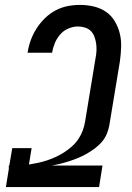

<svg xmlns="http://www.w3.org/2000/svg" viewBox="-20 -763 540 783"><path d="M4 0 16 -74V-88H18L30 -159H109L98 -92Q116 -95 135 -99Q154 -103 172 -109Q190 -115 207.5 -123Q225 -131 242 -142Q259 -153 274 -166.5Q289 -180 300 -196.5Q311 -213 317.5 -231Q324 -249 327 -267L370 -528Q373 -543 373.5 -557.5Q374 -572 372 -586Q370 -600 365 -613.5Q360 -627 350.5 -636.5Q341 -646 327 -650.5Q313 -655 298 -655Q279 -655 259.5 -647Q240 -639 226 -623Q212 -607 204 -588Q196 -569 193 -550L192 -548H92L93 -551Q97 -576 106 -600.5Q115 -625 129.5 -647.5Q144 -670 163.5 -689Q183 -708 206.5 -720.5Q230 -733 255.5 -738Q281 -743 306 -743Q335 -743 362.5 -736.5Q390 -730 412 -715Q434 -700 448 -676.5Q462 -653 468.5 -626.5Q475 -600 474 -571Q473 -542 469 -513L426 -253Q423 -235 415.5 -217Q408 -199 395.5 -184.5Q383 -170 367 -158Q351 -146 334.5 -136.5Q318 -127 300 -119.5Q282 -112 263.5 -106Q245 -100 227 -95.5Q209 -91 191 -88H398L384 0Z"/></svg>

Font: Iosevka Term Curly Semibold
Style: Italic
Weight: 600
Italic angle: -9°
Designer: Belleve Invis
Foundry: Belleve Invis
Version: Version 32.3.0